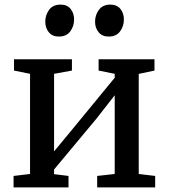

<svg xmlns="http://www.w3.org/2000/svg" viewBox="-20 -812 731 832"><path d="M38.8 0V-49.6L110.2 -58.1V-492.1L40.7 -506.2V-555.3H291.7V-506.2L214.3 -492.1V-156L287.1 -243.9L477.1 -475.1V-492.1L407.3 -506.2V-555.3H649.4V-506.2L581.2 -491.8V-58.1L652.4 -49.6V0H401.1V-49.6L477.1 -58.1V-399.2L398.7 -298.8L214.3 -77.5V-57.3L276.9 -49.6V0ZM234.4 -653.6Q206.4 -653.6 191.3 -672.6Q176.2 -691.5 176.2 -717.9Q176.2 -746.7 192.8 -769.4Q209.5 -792 241.9 -792H242.9Q271.3 -792 286.2 -773.1Q301.1 -754.1 301.1 -727.7Q301.1 -698.9 284.7 -676.3Q268.3 -653.6 235.4 -653.6ZM450.1 -653.6Q422.2 -653.6 407.1 -672.6Q391.9 -691.5 391.9 -717.9Q391.9 -746.7 408.6 -769.4Q425.3 -792 457.7 -792H458.7Q487 -792 502 -773.1Q516.9 -754.1 516.9 -727.7Q516.9 -698.9 500.5 -676.3Q484.1 -653.6 451.1 -653.6Z"/></svg>

Font: Merriweather Light
Style: Regular
Weight: 300
Designer: Eben Sorkin
Foundry: Eben Sorkin
Version: Version 2.100